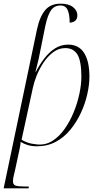

<svg xmlns="http://www.w3.org/2000/svg" viewBox="-25 -790 550 1050"><path d="M177 -628Q192 -699 222 -734.5Q252 -770 307 -770Q350 -770 374 -751.5Q398 -733 398 -706Q398 -669 356 -666Q356 -710 345 -735Q334 -760 306 -760Q273 -760 254.5 -734.5Q236 -709 223 -649L186 -466Q182 -448 177.5 -431.5Q173 -415 169 -397H171Q191 -436 217 -470Q243 -504 275.5 -525Q308 -546 348 -546Q406 -546 435 -500.5Q464 -455 464 -370Q464 -327 452.5 -275.5Q441 -224 418 -174Q395 -124 361 -82Q327 -40 281 -15Q235 10 177 10Q149 10 127.5 3.5Q106 -3 88 -14Q87 -4 85.5 7Q84 18 80 35L57 142Q54 154 50 171Q46 188 46 202Q46 220 60.5 225Q75 230 112 230H133L131 240H-5ZM179 0Q224 4 261.5 -19.5Q299 -43 328.5 -85Q358 -127 378.5 -177.5Q399 -228 409.5 -278.5Q420 -329 420 -370Q420 -456 398.5 -491.5Q377 -527 332 -527Q296 -527 266 -504.5Q236 -482 213 -447.5Q190 -413 175.5 -376.5Q161 -340 155 -311L93 -26Q105 -18 125.5 -10.5Q146 -3 179 0Z"/></svg>

Font: Noto Serif Display ExtraLight
Style: Italic
Weight: 200
Italic angle: -12°
Designer: Monotype Design Team
Foundry: Monotype Imaging Inc.
Version: Version 2.009